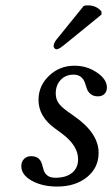

<svg xmlns="http://www.w3.org/2000/svg" viewBox="-20 -683 417 713"><path d="M59.1 -65.9Q59.1 -82.5 69.3 -92.8Q79.6 -103 95.2 -103Q113.3 -103 122.8 -94.7Q132.3 -86.4 135.5 -74.7Q138.7 -63 142.1 -51.3Q145.5 -39.6 156 -31.2Q166.5 -22.9 186 -22.9Q225.6 -22.9 247.8 -41.3Q270 -59.6 270 -91.8Q270 -142.1 210 -187L184.1 -206.1Q123 -250 123 -312Q123 -364.3 162.1 -401.6Q201.2 -439 256.8 -439Q302.7 -439 339.8 -413.8Q377 -388.7 377 -357.9Q377 -343.3 367.9 -334.2Q358.9 -325.2 344.2 -325.2Q327.1 -325.2 316.9 -333.5Q306.6 -341.8 302.7 -353.5Q298.8 -365.2 294.7 -377.2Q290.5 -389.2 280.3 -397.5Q270 -405.8 252.9 -405.8Q223.6 -405.8 205.3 -386.2Q187 -366.7 187 -335.9Q187 -316.4 196.3 -302Q205.6 -287.6 227.1 -272L257.8 -250Q346.2 -188 346.2 -115.2Q346.2 -60.1 303 -25.1Q259.8 9.8 191.9 9.8Q136.7 9.8 97.9 -12Q59.1 -33.7 59.1 -65.9ZM291 -661.1Q296.9 -663.1 306.2 -663.1Q338.4 -663.1 356.9 -640.1V-628.9L223.1 -520Q199.2 -500 190.9 -500Q186 -500 182.6 -503.4Q179.2 -506.8 179.2 -511.2Q179.2 -522.9 189 -535.2Z"/></svg>

Font: Common Serif
Style: Italic
Weight: 400
Italic angle: -12°
Designer: Philipp H. Poll, Khaled Hosny
Foundry: Stefan Peev, Context Ltd.
Version: Version 1.026